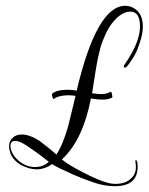

<svg xmlns="http://www.w3.org/2000/svg" viewBox="-20 -557 512 661"><path d="M470 -486Q477 -450 457 -398Q450 -377 439.5 -360Q429 -343 418 -329Q413 -324 410 -324Q407 -324 406 -328Q406 -331 409 -335Q472 -425 460 -487Q454 -517 429 -517Q397 -517 365 -476Q353 -460 344 -440.5Q335 -421 327 -398Q323 -383 318.5 -363Q314 -343 310 -318L297 -236Q317 -233 330 -233Q340 -233 349 -236L361 -241Q365 -241 366 -229Q368 -223 366 -221Q352 -214 334 -214Q325 -214 315 -215Q305 -216 293 -218Q265 -74 193 -8Q216 11 267 37Q292 50 311 58Q330 66 343 70Q360 76 378 76Q411 76 429 59Q454 40 446 -1Q446 -6 448 -6Q451 -6 452 1L453 3Q462 84 375 84Q360 84 343.5 81.5Q327 79 308 73Q296 69 277 62Q258 55 232 44Q180 21 159 8Q134 26 106 26Q81 26 52 11Q19 -9 13 -40Q7 -66 22 -81Q34 -94 55 -94Q82 -94 116 -72Q125 -65 140 -53.5Q155 -42 174 -25Q185 -41 195 -65Q205 -89 214 -120Q216 -127 222.5 -154Q229 -181 240 -227Q233 -228 227.5 -228.5Q222 -229 216 -229Q186 -229 169 -219Q167 -218 166 -217Q165 -216 165 -216Q162 -216 159 -228Q158 -233 160 -235Q176 -248 213 -248Q226 -248 244 -245Q313 -537 411 -537Q431 -537 447 -525Q465 -511 470 -486ZM148 0Q134 -11 119.5 -22Q105 -33 90 -43Q51 -72 33 -72Q12 -72 17 -46Q22 -22 46 -2Q66 14 88 17Q91 18 94 18Q97 18 100 18Q129 18 148 0Z"/></svg>

Font: Lovers Quarrel
Style: Regular
Weight: 400
Designer: Robert E. Leuschke
Foundry: Robert E. Leuschke
Version: Version 1.010; ttfautohint (v1.8.3)